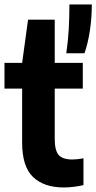

<svg xmlns="http://www.w3.org/2000/svg" viewBox="-20 -828 430 858"><path d="M264.9 9.7Q176.6 9.7 127.8 -36.9Q78.9 -83.6 78.9 -190.9V-547L105.4 -740H224.6V-208.2Q224.6 -155.3 242.3 -135.3Q260.1 -115.3 302.7 -115.3Q314 -115.3 326.3 -116.6Q338.7 -118 353 -120.5V-0.8Q334.9 3.6 311.4 6.6Q287.8 9.7 264.9 9.7ZM0 -432.2V-547H350V-432.2ZM276.2 -590Q284.4 -646.4 287.3 -698.7Q290.2 -751 290.2 -808H390.3Q390.3 -749 381.8 -692Q373.3 -635.1 357.5 -590Z"/></svg>

Font: Encode Sans Condensed Thin
Style: Regular
Weight: 100
Width: 3
Designer: Multiple Designers
Foundry: Impallari Type
Version: Version 3.002